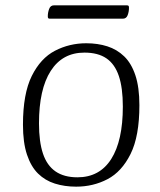

<svg xmlns="http://www.w3.org/2000/svg" viewBox="-20 -686 598 719"><path d="M265 13Q222 13 185.5 1.5Q149 -10 122.5 -36Q96 -62 81 -107Q66 -152 66 -219Q66 -335 99 -401.5Q132 -468 186 -496Q240 -524 303 -524Q346 -524 382 -512.5Q418 -501 445 -475Q472 -449 487 -404Q502 -359 502 -292Q502 -176 469 -109.5Q436 -43 382.5 -15Q329 13 265 13ZM270 -22Q353 -22 396.5 -90.5Q440 -159 440 -287Q440 -357 425 -401.5Q410 -446 378.5 -467.5Q347 -489 296 -489Q214 -489 170 -420.5Q126 -352 126 -224Q126 -155 141 -110.5Q156 -66 188 -44Q220 -22 270 -22ZM167 -616Q163 -616 161 -617.5Q159 -619 159 -625Q159 -639 164 -652.5Q169 -666 182 -666H455Q459 -666 461 -664.5Q463 -663 463 -657Q463 -642 458 -629Q453 -616 440 -616Z"/></svg>

Font: Briem Hand Thin
Style: Regular
Weight: 100
Designer: Gunnlaugur SE Briem, Eben Sorkin
Foundry: Sorkin Type Co.
Version: Version 1.003